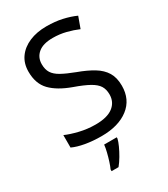

<svg xmlns="http://www.w3.org/2000/svg" viewBox="-227 -825 1003 1148"><g transform="rotate(-30 274.5 -251.5)"><path d="M502 -191Q502 -96 433 -43Q364 10 247 10Q187 10 136 1Q85 -8 51 -24V-110Q87 -94 140.5 -81Q194 -68 251 -68Q331 -68 371.5 -99Q412 -130 412 -183Q412 -218 397 -242Q382 -266 345.5 -286.5Q309 -307 244 -330Q153 -363 106.5 -411Q60 -459 60 -542Q60 -599 89 -639.5Q118 -680 169.5 -702Q221 -724 288 -724Q347 -724 396 -713Q445 -702 485 -684L457 -607Q420 -623 376.5 -634Q333 -645 286 -645Q219 -645 185 -616.5Q151 -588 151 -541Q151 -505 166 -481Q181 -457 215 -438Q249 -419 307 -397Q370 -374 413.5 -347.5Q457 -321 479.5 -284Q502 -247 502 -191ZM321 70Q317 88 304.5 115.5Q292 143 275.5 171Q259 199 241 221H193V209Q201 192 209.5 165.5Q218 139 225 110.5Q232 82 234 61H321Z"/></g></svg>

Font: Noto Sans Tai Le
Style: Regular
Weight: 400
Designer: Monotype Design Team
Foundry: Monotype Imaging Inc.
Version: Version 2.002; ttfautohint (v1.8.4.7-5d5b)